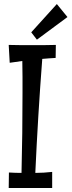

<svg xmlns="http://www.w3.org/2000/svg" viewBox="-20 -933 352 945"><path d="M236.8 -7.8H22.9L23.9 -84Q39.6 -83 55.2 -82.5Q70.8 -82 85.9 -82Q88.4 -180.2 89.6 -278.3Q90.8 -376.5 90.8 -476.1Q90.8 -515.1 90.8 -554.2Q90.8 -593.3 89.8 -632.8L27.8 -624L22.9 -711.9Q52.2 -710.9 81.5 -710.9Q110.8 -710.9 140.1 -710.9Q168.9 -710.9 197.5 -710.9Q226.1 -710.9 254.9 -711.9L253.9 -647.9Q237.3 -647 220.9 -645.8Q204.6 -644.5 188 -643.1Q177.2 -502 168.7 -362.5Q160.2 -223.1 153.8 -82Q175.3 -82 195.6 -83.3Q215.8 -84.5 236.8 -86.9ZM161.6 -737.8 133.8 -773.9 259.8 -913.1 312 -849.1Z"/></svg>

Font: Englebert
Style: Regular
Weight: 400
Designer: Astigmatic (AOETI)
Foundry: Astigmatic (AOETI)
Version: Version 1.000